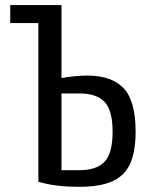

<svg xmlns="http://www.w3.org/2000/svg" viewBox="-20 -720 590 750"><path d="M20 -629.9V-700.2H220.2V-415Q239.3 -418.9 268.1 -421.9Q296.9 -424.8 319.8 -424.8Q417 -424.8 463.4 -375Q509.8 -325.2 509.8 -205.1Q509.8 -147 497.8 -106Q485.8 -64.9 460 -39.6Q434.1 -14.2 392.1 -2.2Q350.1 9.8 290 9.8Q245.1 9.8 206.5 5.4Q168 1 129.9 -9.8V-629.9ZM220.2 -55.2H290Q357.9 -55.2 388.9 -88.6Q419.9 -122.1 419.9 -205.1Q419.9 -288.1 388.9 -321.5Q357.9 -355 290 -355H220.2Z"/></svg>

Font: 
Style: .
Weight: 400
Designer: Jovanny Lemonad
Foundry: Jovanny Lemonad
Version: Version 1.002